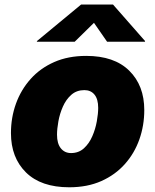

<svg xmlns="http://www.w3.org/2000/svg" viewBox="-20 -792 665 822"><path d="M276.4 9.8Q155.8 9.8 91.3 -53.7Q26.9 -117.2 26.9 -222.2Q26.9 -288.6 48.3 -348.1Q69.8 -407.7 111.1 -453.9Q152.3 -500 212.2 -526.4Q272 -552.7 349.1 -552.7Q469.2 -552.7 533.4 -489.3Q597.7 -425.8 597.7 -320.8Q597.7 -254.9 576.7 -195.3Q555.7 -135.7 514.6 -89.6Q473.6 -43.5 413.8 -16.8Q354 9.8 276.4 9.8ZM284.2 -136.7Q316.9 -136.7 339.4 -157.2Q361.8 -177.7 375.2 -208.7Q388.7 -239.7 394.5 -272.7Q400.4 -305.7 400.4 -330.1Q400.4 -367.7 384.5 -387Q368.7 -406.2 341.3 -406.2Q308.1 -406.2 285.4 -386.2Q262.7 -366.2 249.3 -335.7Q235.8 -305.2 230 -272.7Q224.1 -240.2 224.1 -215.3Q224.1 -177.2 240.5 -157Q256.8 -136.7 284.2 -136.7ZM299.8 -613.3H137.7L138.2 -616.2L327.1 -772.5H463.9L601.1 -616.2L600.6 -613.3H438.5L382.3 -694.3Z"/></svg>

Font: Inter Black
Style: Italic
Weight: 900
Italic angle: -9.39999°
Designer: Rasmus Andersson
Foundry: rsms
Version: Version 4.000;git-a52131595